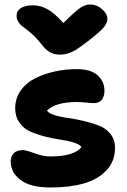

<svg xmlns="http://www.w3.org/2000/svg" viewBox="-20 -787 567 858"><path d="M382.8 -767.1Q411.6 -767.1 435.8 -746.3Q460 -725.6 460 -702.1Q460 -685.5 444.6 -666Q429.2 -646.5 372.1 -602.1Q335.9 -575.2 322.3 -566.2Q308.6 -557.1 289.3 -550Q270 -543 247.1 -543Q221.7 -543 202.4 -554.2Q183.1 -565.4 164.1 -590.8Q144.5 -616.2 122.1 -636Q99.6 -655.8 86.2 -664.8Q72.8 -673.8 63.5 -686.8Q54.2 -699.7 54.2 -716.8Q54.2 -738.8 73.5 -751Q92.8 -763.2 127.9 -763.2Q161.1 -763.2 192.4 -745.8Q223.6 -728.5 263.2 -684.1Q318.8 -739.3 340.6 -753.2Q362.3 -767.1 382.8 -767.1ZM205.1 50.8Q116.2 50.8 72 17.3Q27.8 -16.1 27.8 -65.9Q27.8 -88.9 41.7 -102.5Q55.7 -116.2 82 -116.2Q96.7 -116.2 134.3 -102.1Q171.9 -87.9 205.1 -87.9Q311.5 -87.9 344.2 -129.9Q335.4 -142.1 308.6 -150.4Q281.7 -158.7 249.5 -163.1Q217.3 -167.5 181.2 -176.8Q145 -186 115.7 -199Q86.4 -211.9 67.1 -238.8Q47.9 -265.6 47.9 -303.2Q47.9 -348.1 73 -383.1Q98.1 -418 139.4 -438.2Q180.7 -458.5 228.8 -468.5Q276.9 -478.5 327.1 -478Q386.2 -477.5 416.5 -450.2Q446.8 -422.9 446.8 -381.8Q446.8 -355.5 434.6 -340.8Q422.4 -326.2 399.9 -326.2Q386.7 -326.2 365.5 -328.6Q344.2 -331.1 323.2 -331.1Q229.5 -331.1 189.9 -293Q197.3 -280.8 223.6 -272.5Q250 -264.2 283.2 -259.8Q316.4 -255.4 354 -246.6Q391.6 -237.8 422.6 -225.6Q453.6 -213.4 473.9 -188Q494.1 -162.6 494.1 -127Q494.1 -65.9 455.3 -25.1Q416.5 15.6 353.3 33.2Q290 50.8 205.1 50.8Z"/></svg>

Font: Shantell Sans Bouncy
Style: Bold
Weight: 700
Designer: Stephen Nixon, Anya Danilova, Shantell Martin
Foundry: Arrow Type
Version: Version 1.006;[9816181b4]